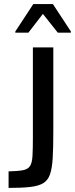

<svg xmlns="http://www.w3.org/2000/svg" viewBox="-20 -920 367 940"><path d="M22 0V-81Q67 -82 91.5 -86.5Q116 -91 126.5 -106.5Q137 -122 139 -155.5Q141 -189 141 -246V-688H241V-275Q241 -197 238 -146Q235 -95 224.5 -65.5Q214 -36 190.5 -22.5Q167 -9 126.5 -4.5Q86 0 22 0ZM55 -760V-766L143 -900H239L327 -766V-760H263L190 -852L119 -760Z"/></svg>

Font: Saira SemiCondensed Medium
Style: Regular
Weight: 500
Width: 4
Designer: Hector Gatti with collaboration of the Omnibus-Type team
Foundry: Omnibus-Type
Version: Version 1.101